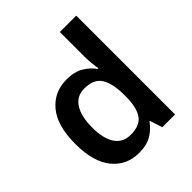

<svg xmlns="http://www.w3.org/2000/svg" viewBox="-209 -897 1044 1044"><g transform="rotate(-45 313.0 -375.0)"><path d="M260 10Q165 10 107 -61Q49 -132 49 -270Q49 -410 108 -481Q167 -552 263 -552Q323 -552 361.5 -529Q400 -506 423 -473H429Q426 -487 423 -516Q420 -545 420 -570V-760H546V0H448L425 -71H420Q397 -37 359 -13.5Q321 10 260 10ZM298 -92Q368 -92 396.5 -132Q425 -172 426 -253V-269Q426 -356 398.5 -402.5Q371 -449 296 -449Q238 -449 207.5 -401.5Q177 -354 177 -268Q177 -182 208 -137Q239 -92 298 -92Z"/></g></svg>

Font: Noto Sans Tamil SemiBold
Style: Regular
Weight: 600
Designer: Jelle Bosma - Monotype Design Team
Foundry: Monotype Imaging Inc.
Version: Version 2.004; ttfautohint (v1.8.4.7-5d5b)